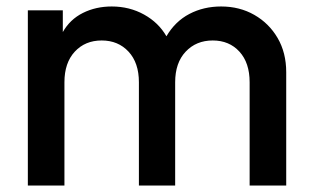

<svg xmlns="http://www.w3.org/2000/svg" viewBox="-20 -573 959 593"><path d="M66 0H179V-319Q179 -379 211 -413.5Q243 -448 294 -448Q345 -448 377 -413.5Q409 -379 409 -319V0H521V-319Q521 -379 553.5 -413.5Q586 -448 637 -448Q688 -448 719.5 -413.5Q751 -379 751 -319V0H864V-350Q864 -410 837.5 -455.5Q811 -501 765.5 -527Q720 -553 663 -553Q609 -553 565 -530Q521 -507 494 -461Q470 -503 425 -528Q380 -553 325 -553Q276 -553 236 -533Q196 -513 174 -474V-541H66Z"/></svg>

Font: Custom Plus Jakarta Sans SemiBold
Style: Regular
Weight: 600
Designer: Gumpita Rahayu & FullSphere
Foundry: Tokotype & FullSphere
Version: Version 1.001;hotconv 1.0.117;makeotfexe 2.5.65602